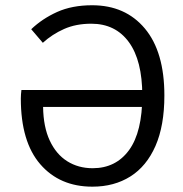

<svg xmlns="http://www.w3.org/2000/svg" viewBox="-20 -688 688 720"><path d="M326.6 12Q203.7 12 130.9 -72.3Q58.1 -156.6 58.1 -318.2Q58.1 -325.9 58.7 -334.1Q59.2 -342.4 60.3 -350.4H532.3V-287.1H141.6Q142.6 -211.9 166.7 -160.6Q190.7 -109.4 232.2 -83.3Q273.8 -57.2 327.4 -57.2Q414.5 -57.2 464.1 -125.3Q513.6 -193.4 513.6 -329.8Q513.6 -461 463.3 -530Q412.9 -599.1 322.3 -599.1Q264.9 -599.1 220.3 -579.3Q175.6 -559.4 140.6 -527.5L97.1 -578.4Q138.2 -617.8 194.2 -643.1Q250.3 -668.3 325.5 -668.3Q450.2 -668.3 523.3 -581Q596.4 -493.6 596.4 -329.8Q596.4 -216.9 563.1 -140.8Q529.7 -64.6 469 -26.3Q408.2 12 326.6 12Z"/></svg>

Font: Source Sans 3 VF
Style: Regular
Weight: 200
Designer: Paul D. Hunt
Foundry: Adobe
Version: Version 3.046;hotconv 1.0.118;makeotfexe 2.5.65603